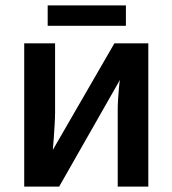

<svg xmlns="http://www.w3.org/2000/svg" viewBox="-20 -688 636 708"><path d="M422.4 -393.6 198.2 0H69.3V-528.3H183.1V-273.9Q183.1 -257.3 181.6 -230.5Q180.2 -203.6 178.2 -177.5Q176.3 -151.4 174.8 -135.3L401.9 -528.3H526.9V0H414.1V-286.6Q414.1 -301.3 415.5 -323Q417 -344.7 418.7 -364.7Q420.4 -384.8 422.4 -393.6ZM155.8 -668H444.3V-592.8H155.8Z"/></svg>

Font: Arimo SemiBold
Style: Regular
Weight: 600
Designer: Steve Matteson
Foundry: Monotype Imaging Inc.
Version: Version 1.33